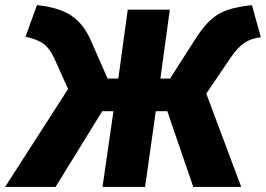

<svg xmlns="http://www.w3.org/2000/svg" viewBox="-67 -733 1043 753"><path d="M956 -587Q917 -582 891.5 -565Q866 -548 837 -506L742 -366L879 0H691L589 -297H544L502 0H335L378 -297H334L151 0H-47L200 -384L146 -504Q129 -542 104.5 -560.5Q80 -579 33 -589L78 -713Q165 -704 213 -671.5Q261 -639 288 -577L355 -425H397L434 -695H599L562 -425H600L703 -586Q734 -633 762 -657.5Q790 -682 825.5 -694Q861 -706 921 -713Z"/></svg>

Font: Trujillo ExtraBold
Style: Italic
Weight: 800
Italic angle: -8°
Designer: Fira Sans original fonts by bBox Type GmbH, Carrois Corporate GbR, & Edenspiekermann AG / Changes by Cristiano Sobral
Foundry: Fira Sans original fonts by bBox Type GmbH, Carrois Corporate GbR, & Edenspiekermann AG / Changes by Cristiano Sobral
Version: Version 4.301;July 28, 2020;FontCreator 13.0.0.2655 64-bit